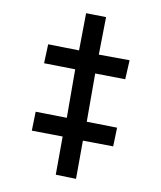

<svg xmlns="http://www.w3.org/2000/svg" viewBox="-75 -695 636 759"><g transform="rotate(-10 243.0 -315.0)"><path d="M322 -634 397 -605 343 -464 459 -421 429 -350 316 -393 250 -211 364 -167 336 -97 222 -140 169 4 93 -26 146 -170 30 -214 58 -285 175 -240 241 -423 124 -468 153 -539 269 -494Z"/></g></svg>

Font: Noto Sans ExtraCondensed Medium
Style: Regular
Weight: 500
Width: 2
Designer: Monotype Design Team
Foundry: Monotype Imaging Inc.
Version: Version 2.013; ttfautohint (v1.8.4.7-5d5b)